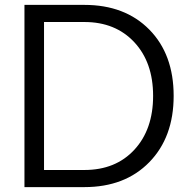

<svg xmlns="http://www.w3.org/2000/svg" viewBox="-20 -765 785 785"><path d="M80 0V-745H325Q491 -745 590.5 -644Q690 -543 690 -373Q690 -204 590.5 -102Q491 0 325 0ZM160 -70H325Q453 -70 529.5 -153Q606 -236 606 -373Q606 -510 529 -592.5Q452 -675 325 -675H160Z"/></svg>

Font: Plus Jakarta Display Light
Style: Regular
Weight: 300
Designer: Gumpita Rahayu
Foundry: Tokotype Studio
Version: Version 1.000;hotconv 1.0.109;makeotfexe 2.5.65596